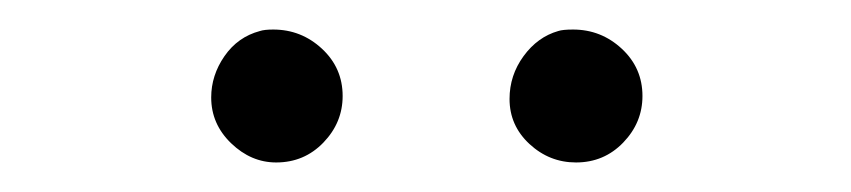

<svg xmlns="http://www.w3.org/2000/svg" viewBox="-20 -688 576 130"><path d="M156 -667Q159 -668 165 -668Q184 -668 198 -655Q212 -642 212 -623Q212 -605 199 -591.5Q186 -578 167 -578Q150 -578 136.5 -591Q123 -604 123 -622Q123 -637 132 -650Q141 -663 156 -667ZM358 -667Q361 -668 368 -668Q387 -668 401 -655Q415 -642 415 -623Q415 -605 402 -591.5Q389 -578 370 -578Q352 -578 338.5 -590.5Q325 -603 325 -621Q325 -637 334.5 -650Q344 -663 358 -667Z"/></svg>

Font: Ibarra Real Nova
Style: Regular
Weight: 400
Designer: Jose Maria Ribagorda & Octavio Pardo
Foundry: Jose Maria Ribagorda
Version: Version 1.014